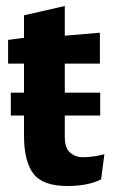

<svg xmlns="http://www.w3.org/2000/svg" viewBox="-20 -610 381 640"><path d="M328 -96 317 -12Q273 10 205 10Q122 10 91 -31.5Q60 -73 60 -158V-225H16V-301H60V-398H7V-477L60 -484V-559L196 -590V-491L313 -501V-398H196V-301H314V-225H196V-153Q196 -117 213.5 -101.5Q231 -86 256 -86Q291 -86 328 -96Z"/></svg>

Font: Enriqueta
Style: Bold
Weight: 700
Designer: Viviana Monsalve, Gustavo Ibarra
Foundry: 72Puntos
Version: Version 2.000